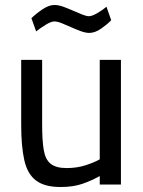

<svg xmlns="http://www.w3.org/2000/svg" viewBox="-20 -740 574 770"><path d="M223 10Q159 10 124.5 -16Q90 -42 77.5 -97.5Q65 -153 65 -239V-500H149V-240Q149 -176 155.5 -138Q162 -100 183.5 -83Q205 -66 247 -66Q289 -66 324 -77.5Q359 -89 380 -101V-500H465V0H380V-34Q348 -16 311 -3Q274 10 223 10ZM338 -608Q323 -608 304 -615Q285 -622 265 -631Q245 -640 227.5 -647Q210 -654 198 -654Q185 -654 163 -640.5Q141 -627 125 -614L106 -667Q123 -684 149.5 -702Q176 -720 198 -720Q215 -720 234 -713Q253 -706 272.5 -697.5Q292 -689 309 -682Q326 -675 337 -675Q349 -675 370.5 -687.5Q392 -700 407 -713L426 -659Q411 -643 386 -625.5Q361 -608 338 -608Z"/></svg>

Font: Cairo Medium
Style: Regular
Weight: 500
Designer: Mohamed Gaber, Accademia di Belle Arti di Urbino
Foundry: Kief Type Foundry, Accademia di Belle Arti di Urbino
Version: Version 3.117